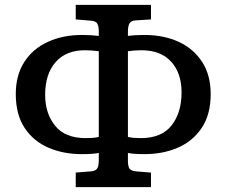

<svg xmlns="http://www.w3.org/2000/svg" viewBox="-20 -754 933 791"><path d="M292 17V-43L354 -48Q371 -49 379 -58Q387 -67 387 -94V-124Q379 -122 362 -120.5Q345 -119 317 -119Q241 -119 179.5 -145.5Q118 -172 81.5 -227Q45 -282 45 -367Q45 -444 80 -498.5Q115 -553 177 -581.5Q239 -610 319 -610Q337 -610 354.5 -609Q372 -608 387 -606V-626Q387 -645 381 -656.5Q375 -668 351 -669L292 -674V-734H602V-674L539 -670Q521 -669 514 -658.5Q507 -648 507 -622V-606Q521 -608 539 -609Q557 -610 574 -610Q655 -610 716.5 -581.5Q778 -553 813 -498.5Q848 -444 848 -367Q848 -282 811 -227Q774 -172 712.5 -145.5Q651 -119 576 -119Q549 -119 531.5 -120.5Q514 -122 507 -124V-91Q507 -70 513 -60Q519 -50 541 -48L602 -43V17ZM333 -185Q349 -185 362 -186Q375 -187 387 -190V-543Q368 -545 356.5 -546Q345 -547 330 -547Q252 -547 209 -498Q166 -449 166 -363Q166 -287 207 -236Q248 -185 333 -185ZM560 -185Q646 -185 687 -237.5Q728 -290 728 -373Q728 -453 685 -500Q642 -547 563 -547Q549 -547 534.5 -546Q520 -545 507 -543V-190Q519 -187 531.5 -186Q544 -185 560 -185Z"/></svg>

Font: Literata 7pt Medium
Style: Regular
Weight: 500
Designer: Latin by Veronika Burian and Jose Scaglione. Greek by Irene Vlachou. Cyrillic by Vera Evstafieva.
Foundry: TypeTogether
Version: Version 3.002